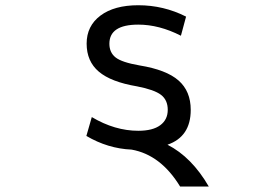

<svg xmlns="http://www.w3.org/2000/svg" viewBox="-20 -555 1040 726"><path d="M683.6 -492.2 664.1 -419.9Q582 -461.9 502.9 -461.9Q393.6 -461.9 393.6 -389.6Q393.6 -356.4 417 -337.9Q440.4 -319.3 507.8 -307.6Q609.4 -291 655.3 -250.5Q701.2 -210 701.2 -139.6Q701.2 -38.1 613.3 -7.8Q705.1 39.1 769.5 150.4H661.1Q587.9 30.3 477.5 10.7Q387.7 6.8 306.6 -41L327.1 -112.3Q414.1 -60.5 502.9 -60.5Q557.6 -60.5 585.9 -81.5Q614.3 -102.5 614.3 -139.6Q614.3 -176.8 588.9 -196.3Q563.5 -215.8 498 -228.5Q399.4 -245.1 353.5 -284.2Q307.6 -323.2 307.6 -390.1Q307.6 -457 359.9 -496.1Q412.1 -535.2 502.9 -535.2Q598.6 -535.2 683.6 -492.2Z"/></svg>

Font: GenEi Gothic M Regular
Style: Regular
Weight: 400
Designer: o_tamon (Modified); [Source Han Sans]
Ryoko NISHIZUKA  (kana & ideographs); Paul D. Hunt (Latin, Greek & Cyrillic); Wenl
Version: Version 1.1a;Original Version 1.004